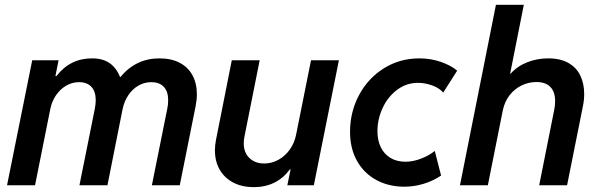

<svg xmlns="http://www.w3.org/2000/svg" viewBox="-20 -772 2493 800"><path d="M114.3 -521H224.1L210.9 -455.1H215.3Q272 -528.8 363.3 -528.8Q408.7 -528.8 437 -508.8Q465.3 -488.8 480.5 -450.7H481.4Q545.9 -528.8 644 -528.8Q693.4 -528.8 728.5 -510.5Q763.7 -492.2 782 -458.3Q800.3 -424.3 800.3 -378.9Q800.3 -356.4 794.9 -328.6L729 0H612.8L676.8 -317.9Q680.7 -335.4 680.7 -354.5Q680.7 -391.6 662.1 -410.6Q643.6 -429.7 610.4 -429.7Q582 -429.7 557.1 -415.5Q532.2 -401.4 514.9 -375.7Q497.6 -350.1 490.7 -316.9L427.7 0H311L375 -318.4Q378.9 -339.4 378.9 -354.5Q378.9 -391.1 360.6 -410.4Q342.3 -429.7 309.6 -429.7Q281.2 -429.7 256.1 -415.3Q231 -400.9 213.1 -374.8Q195.3 -348.6 189 -314.9L126 0H9.3Z M1287.6 0H1177.2L1190.9 -66.4H1188Q1132.8 7.8 1037.1 7.8Q988.8 7.8 952.1 -11.2Q915.5 -30.3 895.5 -64.9Q875.5 -99.6 875.5 -145.5Q875.5 -166.5 879.9 -189L945.8 -521H1062L998.5 -202.6Q995.6 -188 995.6 -175.3Q995.6 -136.2 1019.3 -113.5Q1043 -90.8 1081.1 -90.8Q1112.3 -90.8 1140.1 -106.2Q1168 -121.6 1187.3 -148.7Q1206.5 -175.8 1213.4 -209L1275.9 -521H1392.1Z M1438.5 -222.7Q1438.5 -305.2 1475.8 -375.5Q1513.2 -445.8 1579.3 -487.3Q1645.5 -528.8 1727.5 -528.8Q1775.4 -528.8 1818.1 -513.7Q1860.8 -498.5 1884.8 -477.5L1826.7 -386.2Q1812 -404.3 1782.2 -415.5Q1752.4 -426.8 1721.2 -426.8Q1673.3 -426.8 1634.8 -397.9Q1596.2 -369.1 1574.5 -322.5Q1552.7 -275.9 1552.7 -225.1Q1552.7 -187 1566.7 -158.4Q1580.6 -129.9 1606.9 -114Q1633.3 -98.1 1669.4 -98.1Q1701.2 -98.1 1735.1 -111.3Q1769 -124.5 1791.5 -143.1L1817.9 -40.5Q1785.6 -18.6 1745.6 -6.3Q1705.6 5.9 1664.6 5.9Q1599.6 5.9 1548.1 -22Q1496.6 -49.8 1467.5 -101.6Q1438.5 -153.3 1438.5 -222.7Z M2046.4 -752H2162.6L2105.5 -464.8H2107.4Q2135.7 -496.6 2177 -512.7Q2218.3 -528.8 2264.2 -528.8Q2315.4 -528.8 2349.1 -509.3Q2382.8 -489.7 2398.4 -456.3Q2414.1 -422.9 2414.1 -380.9Q2414.1 -355.5 2409.2 -331.5L2342.8 0H2226.6L2289.1 -313.5Q2293 -331.5 2293 -351.1Q2293 -389.2 2273.2 -409.7Q2253.4 -430.2 2215.3 -430.2Q2182.6 -430.2 2153.3 -416Q2124 -401.9 2103 -374.8Q2082 -347.7 2074.7 -310.5L2012.7 0H1896.5Z"/></svg>

Font: Reddit Sans Chocolate SemiBold
Style: Italic
Weight: 600
Italic angle: -11.25°
Designer: Stephen Hutchings
Version: Version 1.013